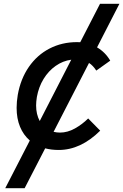

<svg xmlns="http://www.w3.org/2000/svg" viewBox="-20 -778 645 1005"><path d="M216.5 -1.5 109 207H7.5L136 -42.5Q102.5 -71.5 84.8 -114.5Q67 -157.5 67 -213.5Q67 -245.5 73 -281.5Q88 -365.5 131.2 -428Q174.5 -490.5 239.5 -524Q304.5 -557.5 382.5 -557.5L400 -557L503.5 -758H605L488 -530Q531 -505 557 -460.5L484 -408.5Q466.5 -435.5 446 -448.5L260.5 -88Q277.5 -84 294 -84Q333.5 -84 372 -105.5Q410.5 -127 441.5 -158L504.5 -94Q402.5 7 287.5 7Q249.5 7 216.5 -1.5ZM169 -226Q169 -179.5 188 -144.5L353 -465.5Q309 -459.5 271.5 -433.2Q234 -407 208.2 -365Q182.5 -323 173 -270.5Q169 -245.5 169 -226Z"/></svg>

Font: JuliaMono Medium
Style: Italic
Weight: 500
Italic angle: -9°
Monospace: yes
Designer: cormullion
Foundry: corm
Version: Version 0.054; ttfautohint (v1.8.4)